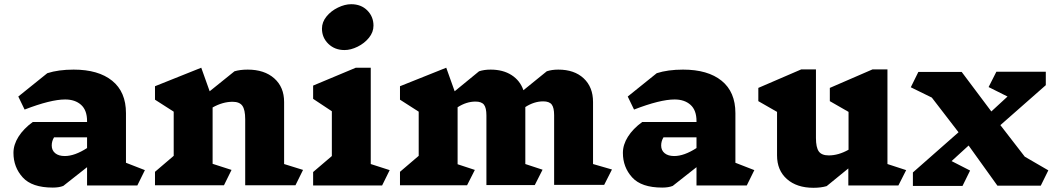

<svg xmlns="http://www.w3.org/2000/svg" viewBox="-20 -882 5015 913"><path d="M633 0H394V-87L281 2Q261 10 231 10Q132 10 88 -38.5Q44 -87 44 -155Q44 -194 68 -232Q92 -270 136 -302H394V-306Q394 -358 365.5 -383.5Q337 -409 290 -409Q221 -409 97 -361L67 -423L205 -534Q258 -551 330 -551Q448 -551 513.5 -498Q579 -445 579 -344V-108L669 -73ZM394 -178V-229H237Q226 -211 226 -190Q226 -167 242.5 -153.5Q259 -140 288 -140Q335 -140 394 -178Z M1385 -1H1146V-315Q1146 -360 1132.5 -379Q1119 -398 1086 -398Q1039 -398 991 -371V-103L1081 -74L1045 -1H717V-65L806 -141V-351L717 -408V-472L937 -560L977 -448L1095 -543Q1122 -551 1158 -551Q1237 -551 1284 -509.5Q1331 -468 1331 -397V-102L1421 -74Z M1797 0H1469V-64L1558 -140V-353L1469 -412V-475L1672 -560H1743V-102L1833 -73ZM1756 -760Q1756 -729 1734.5 -702.5Q1713 -676 1680.5 -660Q1648 -644 1618 -644Q1572 -644 1541.5 -673.5Q1511 -703 1511 -746Q1511 -777 1532.5 -803.5Q1554 -830 1587 -846Q1620 -862 1650 -862Q1697 -862 1726.5 -832.5Q1756 -803 1756 -760Z M2853 -3H2615V-334Q2615 -370 2603.5 -385Q2592 -400 2563 -400Q2520 -400 2478 -373V-102L2560 -75L2523 -2H2293V-333Q2293 -369 2281.5 -384Q2270 -399 2241 -399Q2198 -399 2156 -372V-101L2238 -74L2201 -1H1882V-65L1971 -141V-351L1882 -408V-472L2102 -560L2142 -448L2258 -543Q2282 -551 2313 -551Q2372 -551 2412.5 -525Q2453 -499 2469 -453L2580 -543Q2604 -551 2635 -551Q2711 -551 2755.5 -509.5Q2800 -468 2800 -397V-102L2890 -76Z M3531 0H3292V-87L3179 2Q3159 10 3129 10Q3030 10 2986 -38.5Q2942 -87 2942 -155Q2942 -194 2966 -232Q2990 -270 3034 -302H3292V-306Q3292 -358 3263.5 -383.5Q3235 -409 3188 -409Q3119 -409 2995 -361L2965 -423L3103 -534Q3156 -551 3228 -551Q3346 -551 3411.5 -498Q3477 -445 3477 -344V-108L3567 -73ZM3292 -178V-229H3135Q3124 -211 3124 -190Q3124 -167 3140.5 -153.5Q3157 -140 3186 -140Q3233 -140 3292 -178Z M4252 0H4014V-81L3911 3Q3884 11 3848 11Q3769 11 3722 -30.5Q3675 -72 3675 -143V-350L3586 -401V-464L3790 -552H3860V-226Q3860 -181 3873.5 -162Q3887 -143 3921 -143Q3967 -143 4015 -170V-350L3926 -401V-464L4129 -552H4200V-102L4289 -73Z M4929 1H4723L4586 -190L4505 -116L4593 -71L4557 2H4321V-62L4538 -253L4411 -418L4311 -467L4347 -540H4553L4694 -352L4771 -423L4681 -468L4718 -541H4953V-477L4737 -287L4853 -137L4965 -72Z"/></svg>

Font: Inknut Antiqua ExtraBold
Style: Regular
Weight: 800
Designer: Claus Eggers Sørensen
Foundry: Claus Eggers Sørensen
Version: Version 1.003; ttfautohint (v1.8.2) -l 8 -r 50 -G 200 -x 14 